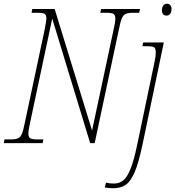

<svg xmlns="http://www.w3.org/2000/svg" viewBox="-38 -762 933 1022"><path d="M-14 -20H19Q45 -20 58 -26Q71 -32 78.5 -49.5Q86 -67 94 -108L200 -606Q209 -653 209 -663Q209 -682 200 -688Q191 -694 163 -694H130L134 -714H253L452 -67L567 -606Q576 -645 576 -663Q576 -682 566 -688Q556 -694 530 -694H496L500 -714H707L703 -694H670Q644 -694 631 -688Q618 -682 610.5 -664.5Q603 -647 595 -606L466 0H442L240 -663L122 -108Q113 -69 113 -51Q113 -32 123 -26Q133 -20 159 -20H193L189 0H-18ZM824 -707Q824 -723 831 -732.5Q838 -742 850 -742Q861 -742 868 -735Q875 -728 875 -714Q875 -697 867.5 -688Q860 -679 849 -679Q837 -679 830.5 -686Q824 -693 824 -707ZM520 236 526 210Q544 215 569 215Q599 215 620 196.5Q641 178 658 134Q675 90 692 10L784 -430Q791 -460 791 -484Q791 -505 782 -510.5Q773 -516 740 -516H720L724 -536H834L720 10Q700 105 679 154Q658 203 631.5 221.5Q605 240 564 240Q548 240 520 236Z"/></svg>

Font: Noto Serif NarrowThin
Style: Italic
Weight: 250
Width: 4
Italic angle: -12°
Designer: Monotype Design Team
Foundry: Monotype Imaging Inc.
Version: Version 1.001